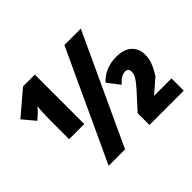

<svg xmlns="http://www.w3.org/2000/svg" viewBox="-154 -944 1175 1175"><g transform="rotate(-45 433.5 -357.0)"><path d="M130 -458Q130 -482 131.5 -513Q133 -544 135 -567Q127 -554 111 -538L72 -503L5 -583L159 -714H261V-286H130ZM517 -714H659L328 0H186ZM539 -102 632 -204Q667 -243 680 -265Q693 -287 693 -306Q693 -337 665 -337Q630 -337 593 -294L532 -373Q593 -439 691 -439Q755 -439 790 -407.5Q825 -376 825 -323Q825 -288 815 -261.5Q805 -235 793 -214Q781 -193 776 -185L685 -106H836V0H539Z"/></g></svg>

Font: Noto Sans Display Black Narrow
Style: Regular
Weight: 900
Width: 4
Designer: Monotype Design team
Foundry: Monotype Imaging Inc.
Version: Version 1.000